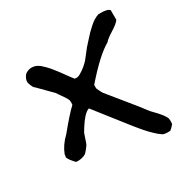

<svg xmlns="http://www.w3.org/2000/svg" viewBox="-158 -720 943 965"><g transform="rotate(-30 314.0 -237.5)"><path d="M558 106Q525 108 514 100Q505 94 496 86.5Q487 79 477.5 69.5Q468 60 462 54Q456 48 445 35.5Q434 23 430.5 18.5Q427 14 414.5 -1Q402 -16 400 -19Q383 -40 261 -196Q229 -188 179 -102Q178 -100 172 -81.5Q166 -63 163 -55Q160 -40 129 -7Q103 8 72 5Q70 3 67 1Q65 -1 57.5 -10Q50 -19 48.5 -21Q47 -23 41.5 -32Q36 -41 38 -44Q40 -47 40 -57Q57 -102 97 -140Q165 -223 198 -253Q200 -267 198 -279Q195 -288 186.5 -301Q178 -314 167.5 -328.5Q157 -343 154 -348Q151 -351 131 -371Q111 -391 94.5 -408Q78 -425 72 -430Q64 -445 61 -455Q55 -470 65 -489.5Q75 -509 91 -513Q100 -518 114 -518Q138 -518 160 -500Q180 -483 199.5 -459.5Q219 -436 240 -406.5Q261 -377 274 -361Q293 -358 306 -367Q324 -377 340 -390.5Q356 -404 364.5 -414Q373 -424 387 -442.5Q401 -461 407 -468Q411 -472 430.5 -494Q450 -516 458 -524Q466 -532 482.5 -547Q499 -562 512.5 -570Q526 -578 539 -582Q590 -584 603 -569V-513Q593 -497 556 -474Q519 -451 508 -437Q443 -400 343 -285V-266Q343 -264 350.5 -248.5Q358 -233 362 -228Q380 -205 436 -137Q492 -69 520 -31Q524 -27 541.5 -8.5Q559 10 568.5 22.5Q578 35 584 49Q586 65 584 81Q581 85 572 94.5Q563 104 558 106Z"/></g></svg>

Font: Excalifont
Style: Regular
Weight: 400
Designer: Your Own Font Foundry (Virgil); Ján Filípek / DizajnDesign (Excalifont, modifications)
Foundry: Your Own Font Foundry (Virgil); Ján Filípek / DizajnDesign (Excalifont, modifications)
Version: Version 1.000;Glyphs 3.2 (3227)